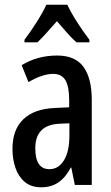

<svg xmlns="http://www.w3.org/2000/svg" viewBox="-20 -786 470 816"><path d="M223 -550Q300 -550 335 -501.5Q370 -453 370 -362V0H298L283 -74H281Q259 -32 228.5 -11Q198 10 155 10Q112 10 85 -13Q58 -36 45.5 -73Q33 -110 33 -153Q33 -235 79 -279Q125 -323 211 -327L274 -330V-361Q274 -418 258 -445Q242 -472 206 -472Q161 -472 101 -437L72 -509Q139 -550 223 -550ZM230 -260Q130 -254 130 -156Q130 -67 190 -67Q229 -67 252 -105Q275 -143 275 -210V-262ZM266 -766Q282 -732 308 -691.5Q334 -651 360 -617V-606H305Q285 -624 264.5 -647Q244 -670 222 -696Q199 -670 177.5 -646Q156 -622 139 -606H84V-617Q110 -651 136.5 -693Q163 -735 177 -766Z"/></svg>

Font: Noto Sans Ethiopic ExtraCondensed Medium
Style: Regular
Weight: 500
Width: 2
Designer: Monotype Design Team
Foundry: Monotype Imaging Inc.
Version: Version 2.102; ttfautohint (v1.8.4.7-5d5b)